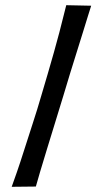

<svg xmlns="http://www.w3.org/2000/svg" viewBox="-20 -718 395 739"><path d="M25 1Q32 -18 45 -55.5Q58 -93 73.5 -142Q89 -191 106.5 -244.5Q124 -298 139 -350Q151 -391 163.5 -433Q176 -475 187.5 -516.5Q199 -558 208.5 -593.5Q218 -629 224.5 -656.5Q231 -684 235 -698L331 -696Q327 -684 319 -658Q311 -632 300 -596.5Q289 -561 276 -519.5Q263 -478 249.5 -434.5Q236 -391 224 -350Q208 -298 191.5 -244Q175 -190 160 -141.5Q145 -93 134 -55.5Q123 -18 118 0Z"/></svg>

Font: Truculenta SemiBold
Style: Regular
Weight: 600
Version: Version 1.002